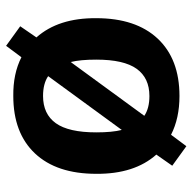

<svg xmlns="http://www.w3.org/2000/svg" viewBox="-21 -572 626 624"><g transform="rotate(90 292.0 -260.0)"><path d="M166 -16.6 128.9 33.2 65.4 -12.7 101.6 -65.4Q38.1 -136.7 39.1 -259.8Q39.1 -388.7 105.5 -459.5Q171.9 -530.3 292 -530.3Q364.3 -530.3 418 -502.9L455.1 -552.7L518.6 -506.8L482.4 -455.1Q545.9 -383.8 544.9 -259.8Q544.9 -130.9 478.5 -60.5Q412.1 9.8 292 9.8Q219.7 10.7 166 -16.6ZM227.5 -103.5Q252 -86.9 292 -86.9Q350.6 -86.9 380.4 -128.4Q410.2 -169.9 410.2 -259.8Q410.2 -311.5 402.3 -342.8ZM181.6 -176.8 356.4 -416Q332 -432.6 292 -432.6Q233.4 -432.6 203.6 -391.1Q173.8 -349.6 173.8 -259.8Q173.8 -208 181.6 -176.8Z"/></g></svg>

Font: Mgen+ 1c bold
Style: Bold
Weight: 700
Designer: [Source Han Sans]
Ryoko NISHIZUKA  (kana & ideographs); Paul D. Hunt (Latin, Greek & Cyrillic); Wenlong ZHANG  (bopomofo
Version: Version 1.059.20150602